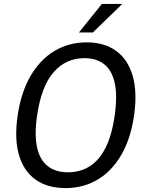

<svg xmlns="http://www.w3.org/2000/svg" viewBox="-20 -949 745 979"><path d="M314.2 10Q221.7 10 161.2 -33.3Q100.7 -76.6 76.7 -158.9Q52.8 -241.3 69.8 -358.7Q87 -477.6 135.5 -561.2Q184 -644.8 257.2 -688.9Q330.4 -733 421.8 -733Q512.9 -733 572.7 -689.2Q632.5 -645.4 656.6 -562Q680.6 -478.6 663.6 -360Q646.6 -242.4 598.8 -159.7Q551 -76.9 478.3 -33.5Q405.6 10 314.2 10ZM326.7 -70.5Q389 -70.5 437.5 -101.1Q485.9 -131.7 518.2 -195.5Q550.5 -259.3 564.6 -359Q579.3 -459.8 565.2 -524.8Q551.1 -589.8 511.5 -621.1Q471.9 -652.5 409.8 -652.5Q316.5 -652.5 253.7 -581.1Q190.8 -509.8 168.9 -359Q154.8 -259.6 169.4 -195.8Q184 -132 224.1 -101.3Q264.3 -70.5 326.7 -70.5ZM382.5 -783.5 499.7 -929H603.7L453.5 -783.5Z"/></svg>

Font: Public Sans Thin
Style: Italic
Weight: 100
Italic angle: -8°
Designer: The Public Sans project authors (U.S. Web Design System). Libre Franklin designed by Pablo Impallari and Rodrigo Fuenzal
Version: Version 2.000